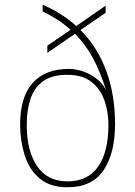

<svg xmlns="http://www.w3.org/2000/svg" viewBox="-20 -781 571 811"><path d="M265 10Q191 10 147 -27.5Q103 -65 84 -126Q65 -187 65 -255Q65 -371 118 -430.5Q171 -490 272 -490Q299 -490 329 -480Q359 -470 385.5 -450.5Q412 -431 428 -400Q403 -480 371.5 -537.5Q340 -595 297 -638L180 -558V-588L278 -655Q253 -678 224 -697Q195 -716 160 -733V-761Q240 -727 302 -671L426 -757V-727L320 -654Q392 -582 429 -481Q466 -380 466 -257Q466 -134 417.5 -62Q369 10 265 10ZM265 -15Q351 -15 394.5 -77Q438 -139 438 -254Q438 -307 421.5 -355.5Q405 -404 367 -434.5Q329 -465 264 -465Q199 -465 161.5 -437.5Q124 -410 108.5 -362.5Q93 -315 93 -254Q93 -144 136.5 -79.5Q180 -15 265 -15Z"/></svg>

Font: Noto Serif Thin
Style: Regular
Weight: 100
Designer: Monotype Design Team
Foundry: Monotype Imaging Inc.
Version: Version 2.015